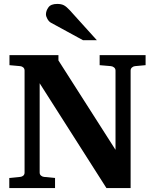

<svg xmlns="http://www.w3.org/2000/svg" viewBox="-20 -949 784 969"><path d="M714.8 -620.1 661.1 -615.2Q652.8 -614.3 646 -608.4Q639.2 -602.5 639.2 -592.8V0H517.1L180.2 -528.8V-78.1Q180.2 -68.4 187 -62.7Q193.8 -57.1 202.1 -56.2L257.8 -50.8V0H26.9V-50.8L82 -56.2Q91.3 -57.1 97.7 -62.7Q104 -68.4 104 -78.1V-592.8Q104 -602.5 97.7 -608.4Q91.3 -614.3 82 -615.2L27.8 -620.1V-670.9H274.9V-644L563 -192.9V-592.8Q563 -602.5 555.9 -608.4Q548.8 -614.3 540 -615.2L482.9 -620.1V-670.9H714.8ZM468.8 -746.1H398.9L236.8 -834.5Q226.6 -840.3 219.2 -853.5Q211.9 -866.7 211.9 -876.5Q211.9 -894.5 224.4 -911.9Q236.8 -929.2 269 -929.2Q289.1 -929.2 302 -922.6Q314.9 -916 332 -897.5Z"/></svg>

Font: Charis
Style: Bold
Weight: 700
Designer: Walt Agee, Miriam Martin, Annie Olsen, Victor Gaultney, Lorna Priest, Alan Ward, Bob Hallissy, Martin Hosken, Sharon Cor
Foundry: SIL Global
Version: Version 7.000